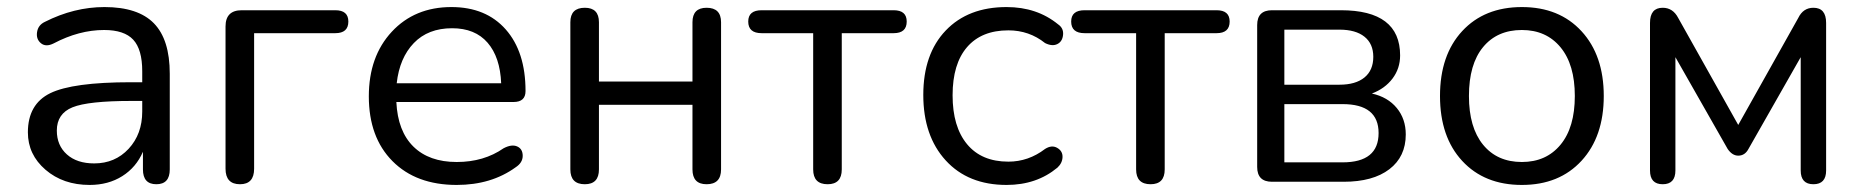

<svg xmlns="http://www.w3.org/2000/svg" viewBox="-20 -515 5274 544"><path d="M234 9Q159 9 109 -34Q59 -77 59 -140Q59 -220 122.5 -251Q186 -282 351 -282H383V-313Q383 -375 357.5 -402.5Q332 -430 275 -430Q204 -430 132 -392Q110 -381 96 -392.5Q82 -404 85 -424Q88 -444 107 -453Q190 -495 276 -495Q371 -495 416 -449Q461 -403 461 -306V-35Q461 7 423 7Q385 7 385 -35V-85Q366 -41 326.5 -16Q287 9 234 9ZM247 -52Q306 -52 344.5 -93.5Q383 -135 383 -199V-229H352Q230 -229 185.5 -211Q141 -193 141 -145Q141 -103 169.5 -77.5Q198 -52 247 -52Z M660 7Q619 7 619 -37V-440Q619 -486 665 -486H930Q967 -486 967 -454Q967 -421 930 -421H700V-37Q700 7 660 7Z M1274 9Q1159 9 1092 -58.5Q1025 -126 1025 -242Q1025 -355 1090 -425Q1155 -495 1259 -495Q1357 -495 1413 -431.5Q1469 -368 1469 -257Q1469 -226 1435 -226H1103Q1107 -143 1151.5 -99.5Q1196 -56 1274 -56Q1351 -56 1407 -95Q1430 -107 1445.5 -100Q1461 -93 1461 -73.5Q1461 -54 1441 -41Q1372 9 1274 9ZM1261 -435Q1193 -435 1152.5 -393Q1112 -351 1104 -279H1400Q1397 -353 1361.5 -394Q1326 -435 1261 -435Z M1637 7Q1596 7 1596 -35V-452Q1596 -493 1637 -493Q1677 -493 1677 -452V-284H1942V-452Q1942 -493 1982 -493Q2023 -493 2023 -452V-35Q2023 7 1982 7Q1942 7 1942 -35V-218H1677V-35Q1677 7 1637 7Z M2325 7Q2284 7 2284 -35V-421H2138Q2100 -421 2100 -454Q2100 -486 2138 -486H2512Q2549 -486 2549 -454Q2549 -421 2512 -421H2365V-35Q2365 7 2325 7Z M2832 9Q2723 9 2659.5 -60.5Q2596 -130 2596 -246Q2596 -362 2659.5 -428.5Q2723 -495 2832 -495Q2918 -495 2978 -446Q2994 -435 2992 -416Q2990 -397 2975.5 -390Q2961 -383 2941 -393Q2896 -429 2837 -429Q2761 -429 2720 -381.5Q2679 -334 2679 -245Q2679 -156 2720 -106.5Q2761 -57 2837 -57Q2894 -57 2941 -93Q2960 -105 2975.5 -96Q2991 -87 2990.5 -70Q2990 -53 2976 -40Q2917 9 2832 9Z M3240 7Q3199 7 3199 -35V-421H3053Q3015 -421 3015 -454Q3015 -486 3053 -486H3427Q3464 -486 3464 -454Q3464 -421 3427 -421H3280V-35Q3280 7 3240 7Z M3787 0H3584Q3542 0 3542 -42V-444Q3542 -486 3584 -486H3779Q3947 -486 3947 -358Q3947 -321 3925.5 -292.5Q3904 -264 3867 -250Q3912 -240 3937.5 -209Q3963 -178 3963 -134Q3963 -71 3916.5 -35.5Q3870 0 3787 0ZM3619 -431V-275H3775Q3821 -275 3846 -295.5Q3871 -316 3871 -354Q3871 -391 3846 -411Q3821 -431 3775 -431ZM3619 -220V-55H3784Q3886 -55 3886 -138Q3886 -220 3784 -220Z M4461 -59.5Q4398 9 4292 9Q4186 9 4123 -59Q4060 -127 4060 -243Q4060 -359 4123 -427Q4186 -495 4292 -495Q4398 -495 4461 -426.5Q4524 -358 4524 -243Q4524 -128 4461 -59.5ZM4292 -56Q4361 -56 4401.5 -105Q4442 -154 4442 -243Q4442 -332 4401.5 -381Q4361 -430 4292 -430Q4222 -430 4182 -381.5Q4142 -333 4142 -243Q4142 -154 4182 -105Q4222 -56 4292 -56Z M4655 -32V-450Q4655 -493 4691 -493Q4720 -493 4735 -464L4905 -161L5075 -464Q5089 -493 5118 -493Q5154 -493 5154 -450V-32Q5154 7 5118 7Q5082 7 5082 -32V-353L4934 -93Q4924 -74 4905 -74Q4888 -74 4875 -93L4727 -353V-32Q4727 7 4691 7Q4655 7 4655 -32Z"/></svg>

Font: Nunito
Style: Regular
Weight: 400
Designer: Vernon Adams
Foundry: Vernon Adams
Version: Version 3.602